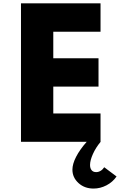

<svg xmlns="http://www.w3.org/2000/svg" viewBox="-20 -845 714 1144"><path d="M105 0V-825H579V-656H297.5V-498H567V-329H297.5V-169H579V0ZM537.5 278.5Q483.5 278.5 447.5 245.5Q411.5 212.5 411.5 166Q411.5 132 433.5 89.2Q455.5 46.5 496.5 0H579.5Q551 34 533.8 72.2Q516.5 110.5 516.5 138Q516.5 157.5 525.8 169Q535 180.5 553 180.5Q566.5 180.5 579.2 173Q592 165.5 601 151.5L674.5 206.5Q651.5 240 614.5 259.2Q577.5 278.5 537.5 278.5Z"/></svg>

Font: Spartan Thin ExtraBold
Style: Regular
Weight: 800
Version: Version 1.004